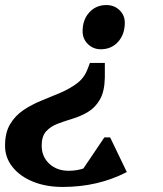

<svg xmlns="http://www.w3.org/2000/svg" viewBox="-39 -526 644 760"><path d="M376 -277V-220Q375 -164 356.5 -132Q338 -100 309.5 -83Q281 -66 249.5 -56.5Q218 -47 190 -36.5Q162 -26 144 -6.5Q126 13 126 50Q126 94 156 122Q186 150 233 150Q264 150 291 141L374 18H397L463 155Q349 214 209 214Q143 214 91.5 193Q40 172 10.5 135Q-19 98 -19 51Q-19 -1 1 -34.5Q21 -68 53.5 -90Q86 -112 124.5 -127.5Q163 -143 199.5 -158.5Q236 -174 265 -195.5Q294 -217 307 -251L317 -277ZM382 -506Q413 -506 434 -486Q455 -466 455 -436Q455 -390 428.5 -360.5Q402 -331 360 -331Q330 -331 309 -351.5Q288 -372 288 -402Q288 -448 314.5 -477Q341 -506 382 -506Z"/></svg>

Font: Platypi SemiBold
Style: Italic
Weight: 600
Italic angle: -13°
Designer: David Sargent
Foundry: Bolt Cutter Type
Version: Version 1.200; ttfautohint (v1.8.4.7-5d5b)